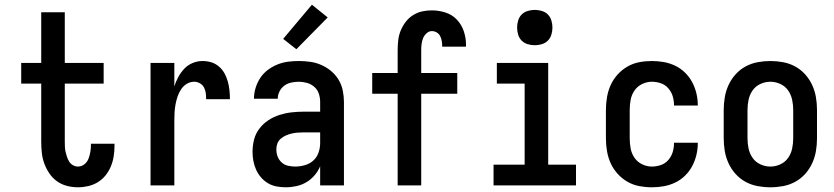

<svg xmlns="http://www.w3.org/2000/svg" viewBox="-20 -787 3540 815"><path d="M311 8Q287 8 264 2Q241 -4 222 -17.5Q203 -31 189.5 -51Q176 -71 168 -93Q160 -115 157.5 -138.5Q155 -162 155 -186V-432H70V-520H155V-735H255V-520H420V-432H255V-186Q255 -175 255.5 -163.5Q256 -152 258.5 -141.5Q261 -131 264.5 -120.5Q268 -110 274 -100.5Q280 -91 290 -85.5Q300 -80 311 -80Q326 -80 338 -89.5Q350 -99 355.5 -113Q361 -127 363.5 -142Q366 -157 366 -172V-177H466V-167Q466 -145 462.5 -123Q459 -101 450.5 -80.5Q442 -60 428 -42.5Q414 -25 395 -13.5Q376 -2 354.5 3Q333 8 311 8Z M619 0V-520H720V-420Q726 -440 736.5 -459.5Q747 -479 762 -495Q777 -511 797.5 -519.5Q818 -528 840 -528Q859 -528 877 -522.5Q895 -517 909.5 -504.5Q924 -492 933 -475.5Q942 -459 947 -441Q952 -423 954 -404Q956 -385 956 -366H855Q855 -379 853.5 -391.5Q852 -404 846 -415.5Q840 -427 828.5 -433.5Q817 -440 805 -440Q787 -440 772.5 -431Q758 -422 748.5 -407.5Q739 -393 733.5 -376.5Q728 -360 725 -343.5Q722 -327 721 -310Q720 -293 720 -276V0Z M1193 8Q1174 8 1154.5 4.5Q1135 1 1118 -9Q1101 -19 1088 -34Q1075 -49 1067 -67Q1059 -85 1055.5 -104Q1052 -123 1052 -143Q1052 -169 1058.5 -194.5Q1065 -220 1081 -241Q1097 -262 1119 -276.5Q1141 -291 1166 -299Q1191 -307 1217 -310Q1243 -313 1269 -313H1339V-354Q1339 -372 1333.5 -389Q1328 -406 1314.5 -418Q1301 -430 1283.5 -435Q1266 -440 1249 -440Q1232 -440 1216 -436.5Q1200 -433 1187 -423.5Q1174 -414 1166.5 -399Q1159 -384 1159 -368H1058Q1058 -391 1065 -414Q1072 -437 1085 -456.5Q1098 -476 1116.5 -490Q1135 -504 1157 -513Q1179 -522 1202 -525Q1225 -528 1249 -528Q1273 -528 1297.5 -524.5Q1322 -521 1344.5 -511Q1367 -501 1386 -485Q1405 -469 1417.5 -448Q1430 -427 1435 -402.5Q1440 -378 1440 -354V0H1339V-81Q1330 -60 1315 -42.5Q1300 -25 1280.5 -13.5Q1261 -2 1238.5 3Q1216 8 1193 8ZM1233 -80Q1254 -80 1274.5 -86Q1295 -92 1310 -105.5Q1325 -119 1332 -139Q1339 -159 1339 -180V-225H1269Q1256 -225 1243 -224Q1230 -223 1217.5 -220Q1205 -217 1193.5 -212Q1182 -207 1172 -198.5Q1162 -190 1157.5 -178Q1153 -166 1153 -153Q1153 -137 1158.5 -122.5Q1164 -108 1175.5 -97.5Q1187 -87 1202.5 -83.5Q1218 -80 1233 -80ZM1238 -578 1182 -622 1304 -767 1371 -713Z M1668 0V-389H1560V-477H1668V-575Q1668 -596 1670.5 -617Q1673 -638 1681 -657.5Q1689 -677 1702 -694Q1715 -711 1733 -722.5Q1751 -734 1771.5 -738.5Q1792 -743 1813 -743Q1842 -743 1870.5 -734Q1899 -725 1919 -704Q1939 -683 1948.5 -655Q1958 -627 1958 -598V-589H1857V-593Q1857 -603 1855 -614Q1853 -625 1848 -634.5Q1843 -644 1833.5 -649.5Q1824 -655 1813 -655Q1801 -655 1791 -646Q1781 -637 1776 -625Q1771 -613 1769.5 -600.5Q1768 -588 1768 -575V-477H1921V-389H1768V0Z M2075 0V-88H2207V-432H2089V-520H2307V-88H2425V0ZM2250 -595Q2235 -595 2220 -599.5Q2205 -604 2194.5 -614.5Q2184 -625 2179.5 -640Q2175 -655 2175 -670Q2175 -685 2179.5 -700Q2184 -715 2194.5 -725.5Q2205 -736 2220 -740.5Q2235 -745 2250 -745Q2265 -745 2280 -740.5Q2295 -736 2305.5 -725.5Q2316 -715 2320.5 -700Q2325 -685 2325 -670Q2325 -655 2320.5 -640Q2316 -625 2305.5 -614.5Q2295 -604 2280 -599.5Q2265 -595 2250 -595Z M2747 8Q2720 8 2693.5 3Q2667 -2 2643.5 -15.5Q2620 -29 2601.5 -49.5Q2583 -70 2572 -94.5Q2561 -119 2556.5 -146Q2552 -173 2552 -200V-320Q2552 -347 2556.5 -374Q2561 -401 2572 -425.5Q2583 -450 2601.5 -470.5Q2620 -491 2643.5 -504.5Q2667 -518 2693.5 -523Q2720 -528 2747 -528Q2773 -528 2798 -523.5Q2823 -519 2846 -508Q2869 -497 2887.5 -479Q2906 -461 2918 -438.5Q2930 -416 2936 -391Q2942 -366 2942 -341V-339H2841V-340Q2841 -360 2835.5 -378.5Q2830 -397 2817 -412Q2804 -427 2785.5 -433.5Q2767 -440 2747 -440Q2726 -440 2706 -430.5Q2686 -421 2673.5 -403Q2661 -385 2657 -363.5Q2653 -342 2653 -320V-200Q2653 -178 2657 -156.5Q2661 -135 2673.5 -117Q2686 -99 2706 -89.5Q2726 -80 2747 -80Q2767 -80 2785.5 -86.5Q2804 -93 2817 -108Q2830 -123 2835.5 -141.5Q2841 -160 2841 -180V-181H2942V-179Q2942 -154 2936 -129Q2930 -104 2918 -81.5Q2906 -59 2887.5 -41Q2869 -23 2846 -12Q2823 -1 2798 3.5Q2773 8 2747 8Z M3250 8Q3223 8 3196 3Q3169 -2 3145 -15Q3121 -28 3102.5 -48.5Q3084 -69 3072.5 -94Q3061 -119 3056.5 -146Q3052 -173 3052 -200V-320Q3052 -347 3056.5 -374Q3061 -401 3072.5 -426Q3084 -451 3102.5 -471.5Q3121 -492 3145 -505Q3169 -518 3196 -523Q3223 -528 3250 -528Q3277 -528 3304 -523Q3331 -518 3355 -505Q3379 -492 3397.5 -471.5Q3416 -451 3427.5 -426Q3439 -401 3443.5 -374Q3448 -347 3448 -320V-200Q3448 -173 3443.5 -146Q3439 -119 3427.5 -94Q3416 -69 3397.5 -48.5Q3379 -28 3355 -15Q3331 -2 3304 3Q3277 8 3250 8ZM3250 -80Q3272 -80 3292.5 -89.5Q3313 -99 3325.5 -117Q3338 -135 3342.5 -156.5Q3347 -178 3347 -200V-320Q3347 -342 3342.5 -363.5Q3338 -385 3325.5 -403Q3313 -421 3292.5 -430.5Q3272 -440 3250 -440Q3228 -440 3207.5 -430.5Q3187 -421 3174.5 -403Q3162 -385 3157.5 -363.5Q3153 -342 3153 -320V-200Q3153 -178 3157.5 -156.5Q3162 -135 3174.5 -117Q3187 -99 3207.5 -89.5Q3228 -80 3250 -80Z"/></svg>

Font: Iosevka Curly Semibold
Style: Regular
Weight: 600
Monospace: yes
Designer: Belleve Invis
Foundry: Belleve Invis
Version: Version 22.1.2; ttfautohint (v1.8.4)